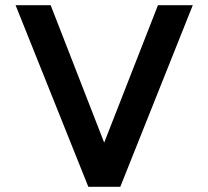

<svg xmlns="http://www.w3.org/2000/svg" viewBox="-20 -719 802 739"><path d="M40 -699H175L381 -170L588 -699H722L443 0H320Z"/></svg>

Font: Prompt Medium
Style: Regular
Weight: 500
Designer: Katatrad Team
Foundry: CadsonDemak
Version: Version 1.001